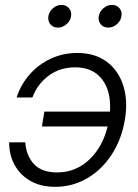

<svg xmlns="http://www.w3.org/2000/svg" viewBox="-20 -738 554 769"><path d="M200.7 10.3Q144 10.3 102.8 -12.9Q61.5 -36.1 39.1 -76.4Q16.6 -116.7 16.6 -168H81.1Q85.4 -113.3 116.5 -80.3Q147.5 -47.4 209 -47.4Q282.2 -47.4 336.4 -97.7Q390.6 -147.9 411.1 -231.4H147.9L157.7 -291H420.4Q425.8 -371.6 389.2 -419.9Q352.5 -468.3 281.2 -468.3Q219.7 -468.3 174.8 -434.8Q129.9 -401.4 109.9 -347.7H46.4Q63.5 -399.9 99.1 -440.2Q134.8 -480.5 183.8 -503.2Q232.9 -525.9 289.6 -525.9Q359.4 -525.9 406.5 -491.5Q453.6 -457 473.4 -396.2Q493.2 -335.4 480 -257.3Q466.8 -179.2 427.2 -118.7Q387.7 -58.1 329.1 -23.9Q270.5 10.3 200.7 10.3ZM211.4 -627.4Q192.9 -627.4 181.9 -640.6Q170.9 -653.8 173.8 -672.9Q176.8 -691.9 192.1 -705.1Q207.5 -718.3 226.6 -718.3Q245.1 -718.3 256.3 -705.1Q267.6 -691.9 264.6 -672.9Q261.7 -653.8 246.1 -640.6Q230.5 -627.4 211.4 -627.4ZM413.6 -627.4Q394.5 -627.4 383.5 -640.6Q372.6 -653.8 375.5 -672.9Q378.9 -691.9 394.3 -705.1Q409.7 -718.3 428.2 -718.3Q447.3 -718.3 458.5 -705.1Q469.7 -691.9 466.3 -672.9Q463.4 -653.8 447.8 -640.6Q432.1 -627.4 413.6 -627.4Z"/></svg>

Font: Inter Display Light
Style: Italic
Weight: 300
Italic angle: -9.39999°
Designer: Rasmus Andersson
Foundry: rsms
Version: Version 4.000;git-a52131595